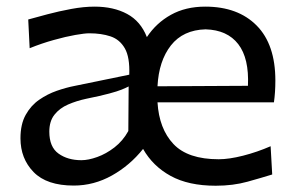

<svg xmlns="http://www.w3.org/2000/svg" viewBox="-20 -560 904 591"><path d="M644 11.7Q560.1 11.7 505.1 -18.6Q450.2 -48.8 420.4 -101.6Q379.9 -50.8 324.5 -19.8Q269 11.2 207 11.2Q124 11.2 83.5 -30.3Q43 -71.8 43 -134.3Q43 -177.7 59.1 -206.5Q75.2 -235.4 100.6 -252.9Q126 -270.5 154.8 -280.5Q183.6 -290.5 209 -295.4L377.9 -330.1Q379.9 -383.8 364.3 -411.1Q348.6 -438.5 320.3 -448Q292 -457.5 254.9 -457.5Q240.7 -457.5 211.7 -452.4Q182.6 -447.3 145.8 -437Q108.9 -426.8 71.3 -411.6L66.9 -500Q91.3 -506.8 126.2 -516.1Q161.1 -525.4 199.5 -532.5Q237.8 -539.6 271 -539.6Q329.6 -539.6 371.3 -517.1Q413.1 -494.6 432.1 -445.8Q460.9 -489.3 506.1 -514.4Q551.3 -539.6 611.8 -539.6Q712.4 -539.6 770 -481.4Q827.6 -423.3 827.6 -312Q827.6 -275.9 823.2 -245.1H464.8Q469.7 -163.6 513.9 -116.7Q558.1 -69.8 653.3 -69.8Q685.1 -69.8 728.3 -80.8Q771.5 -91.8 813 -109.9L817.9 -22.9Q786.6 -13.2 741.9 -0.7Q697.3 11.7 644 11.7ZM743.2 -295.9Q747.1 -380.4 713.4 -424.1Q679.7 -467.8 612.8 -469.7Q543.5 -467.8 506.1 -420.2Q468.8 -372.6 464.8 -294.4ZM230.5 -66.9Q252 -66.9 279.3 -76.7Q306.6 -86.4 332.5 -106.4Q358.4 -126.5 375 -156.7L376 -293.9Q367.7 -289.6 354.5 -284.2Q341.3 -278.8 315.9 -272Q290.5 -265.1 245.1 -255.9Q215.3 -249.5 189.5 -238.3Q163.6 -227.1 147.7 -207Q131.8 -187 131.8 -154.8Q131.8 -107.4 160.2 -87.2Q188.5 -66.9 230.5 -66.9Z"/></svg>

Font: Pinar-FD Medium
Style: Regular
Weight: 500
Designer: Amin Abedi
Version: Version 3.000